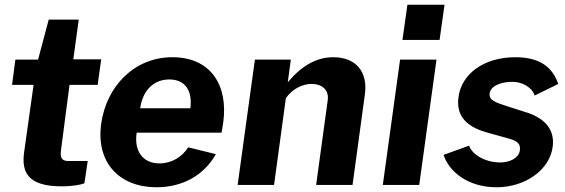

<svg xmlns="http://www.w3.org/2000/svg" viewBox="-20 -782 2388 812"><path d="M408 -531H290L313 -699H186L141 -530H45L31 -423H122L82 -138C70 -53 99 6 240 6C290 6 323 -1 337 -7L351 -101H270C247 -101 232 -109 238 -147L274 -423H393Z M917 -221 924 -263C946 -422 871 -540 709 -540C548 -540 430 -417 408 -259C385 -94 485 10 642 10C749 10 841 -38 893 -130L776 -159C750 -118 706 -91 654 -91C585 -91 546 -142 558 -221ZM573 -324C581 -389 622 -446 696 -446C767 -446 794 -394 785 -324Z M1139 0 1189 -367C1217 -406 1258 -427 1298 -427C1343 -427 1372 -401 1366 -358L1317 0H1471L1523 -382C1537 -478 1485 -540 1390 -540C1317 -540 1255 -503 1197 -434L1210 -530H1058L985 0Z M1672 -530 1599 0H1753L1826 -530ZM1703 -762 1682 -613H1839L1860 -762Z M2080 10C2202 10 2304 -64 2317 -159C2325 -212 2308 -277 2199 -309L2124 -333C2074 -349 2046 -359 2051 -388C2056 -421 2103 -436 2147 -436C2189 -436 2231 -412 2241 -378L2341 -427C2319 -489 2274 -540 2159 -540C2025 -540 1931 -468 1919 -371C1907 -283 1964 -241 2049 -219L2132 -196C2168 -186 2184 -173 2178 -143C2173 -114 2137 -95 2095 -95C2029 -95 1975 -131 1964 -166L1856 -127C1879 -56 1959 10 2080 10Z"/></svg>

Font: Cheyenne Sans
Style: Bold Italic
Weight: 700
Italic angle: -8.13011°
Designer: The Public Sans project authors (U.S. Web Design System), Libre Franklin designed by Pablo Impallari and Rodrigo Fuenzal
Foundry: The Cheyenne Sans Project Authors
Version: Version 2.007